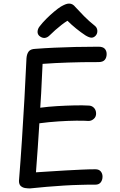

<svg xmlns="http://www.w3.org/2000/svg" viewBox="-20 -1038 668 1073"><path d="M147 15Q136 15 121.5 13Q107 11 96.5 2Q86 -7 86 -27Q95 -139 102.5 -254.5Q110 -370 116.5 -485.5Q123 -601 128 -713Q130 -737 140.5 -750.5Q151 -764 177 -765Q229 -769 284 -771.5Q339 -774 400 -775.5Q461 -777 530 -777Q555 -777 565.5 -765.5Q576 -754 576 -736Q576 -716 565.5 -703.5Q555 -691 530 -691Q482 -691 440.5 -690.5Q399 -690 361.5 -688.5Q324 -687 289 -685.5Q254 -684 218 -681Q216 -642 214 -600Q212 -558 210 -516.5Q208 -475 205 -436Q249 -442 299.5 -445Q350 -448 397 -449Q444 -450 475 -448Q492 -448 504 -436.5Q516 -425 517 -406Q518 -386 504.5 -374Q491 -362 475 -362Q450 -364 404.5 -363.5Q359 -363 305.5 -359.5Q252 -356 200 -349Q196 -281 191 -211.5Q186 -142 181 -75Q216 -77 258.5 -80Q301 -83 347 -85.5Q393 -88 436 -90Q479 -92 513 -92Q533 -92 543 -80Q553 -68 553 -51Q553 -32 543 -19Q533 -6 513 -6Q493 -6 472.5 -6Q452 -6 432 -5Q385 -4 337 -1Q289 2 241.5 6Q194 10 147 15ZM257 -840Q244 -827 229 -826Q214 -825 199 -838Q189 -848 190 -862.5Q191 -877 201 -890Q217 -911 238.5 -932.5Q260 -954 282 -972.5Q304 -991 320 -1001Q334 -1009 345 -1013.5Q356 -1018 366 -1018Q377 -1018 385.5 -1013Q394 -1008 401 -999Q423 -975 450 -947.5Q477 -920 511 -893Q523 -883 524 -866.5Q525 -850 514 -838Q503 -827 490.5 -827.5Q478 -828 458 -840Q432 -857 405.5 -878.5Q379 -900 357 -922Q342 -913 324 -899Q306 -885 289 -870Q272 -855 257 -840Z"/></svg>

Font: Playpen Sans
Style: Regular
Weight: 400
Designer: Laura Meseguer, Veronika Burian, José Scaglione, Kostas Bartsokas, Vera Evstafieva, Tom Grace, Yorlmar Campos
Foundry: TypeTogether
Version: Version 2.000